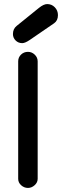

<svg xmlns="http://www.w3.org/2000/svg" viewBox="-20 -922 306 948"><path d="M89.8 -709Q70.3 -709 57.1 -722.2Q43.9 -735.4 43.9 -753.9Q43.9 -779.3 62 -793.9L171.9 -882.8Q195.8 -901.9 212.9 -901.9Q235.4 -901.9 250.7 -886Q266.1 -870.1 266.1 -847.2Q266.1 -820.3 247.1 -807.1L126 -724.1Q103.5 -709 89.8 -709ZM118.2 5.9Q99.1 5.9 84.5 -7.3Q69.8 -20.5 69.8 -39.1V-619.1Q69.8 -638.7 83.7 -652.3Q97.7 -666 118.2 -666Q137.2 -666 151.6 -652.1Q166 -638.2 166 -619.1V-39.1Q166 -21 151.1 -7.6Q136.2 5.9 118.2 5.9Z"/></svg>

Font: Comic Neue
Style: Bold
Weight: 700
Designer: Craig Rozynski
Foundry: Craig Rozynski
Version: Version 2.003;hotconv 1.0.109;makeotfexe 2.5.65596